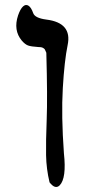

<svg xmlns="http://www.w3.org/2000/svg" viewBox="-20 -753 350 775"><path d="M180 -17Q167 -71 166 -126.5Q165 -182 168.5 -270.5Q172 -359 167 -540Q166 -542 163.5 -548Q161 -554 160 -555Q159 -556 155.5 -558.5Q152 -561 147.5 -562Q143 -563 136 -563Q105 -565 93 -569.5Q81 -574 68 -589Q33 -631 53 -691Q62 -717 73 -727Q84 -737 95 -730Q106 -723 114 -700Q121 -680 167 -674Q272 -661 253 -571Q240 -508 233.5 -397Q227 -286 238 -134Q249 -34 221 -5Q203 13 180 -17Z"/></svg>

Font: Noam
Style: Regular
Weight: 400
Version: Version 1.1